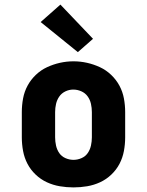

<svg xmlns="http://www.w3.org/2000/svg" viewBox="-20 -808 640 836"><path d="M300 8Q270 8 240.5 3Q211 -2 184 -14.5Q157 -27 135 -48Q113 -69 99.5 -95Q86 -121 80.5 -150.5Q75 -180 75 -210V-320Q75 -350 80.5 -379.5Q86 -409 100 -435Q114 -461 136 -482Q158 -503 185 -515.5Q212 -528 241 -534.5Q270 -541 300 -541Q330 -541 359 -534.5Q388 -528 415 -515.5Q442 -503 464 -482Q486 -461 500 -435Q514 -409 519.5 -379.5Q525 -350 525 -320V-210Q525 -180 519.5 -150.5Q514 -121 500.5 -95Q487 -69 465 -48Q443 -27 416 -14.5Q389 -2 359.5 3Q330 8 300 8ZM300 -112Q318 -112 335 -119.5Q352 -127 362 -141.5Q372 -156 376 -174Q380 -192 380 -210V-320Q380 -338 376 -356Q372 -374 361.5 -388.5Q351 -403 334 -410.5Q317 -418 299 -418Q281 -418 264.5 -410Q248 -402 238 -387.5Q228 -373 224 -355.5Q220 -338 220 -320V-210Q220 -192 224 -174Q228 -156 238 -141.5Q248 -127 265 -119.5Q282 -112 300 -112ZM319 -581 157 -712 243 -788 385 -639Z"/></svg>

Font: Iosevka Curly Slab HvEx
Style: Regular
Weight: 900
Width: 7
Monospace: yes
Designer: Belleve Invis
Foundry: Belleve Invis
Version: Version 11.1.0; ttfautohint (v1.8.3)